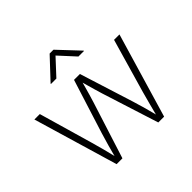

<svg xmlns="http://www.w3.org/2000/svg" viewBox="-179 -960 1161 1161"><g transform="rotate(-45 401.5 -379.5)"><path d="M198.2 0 37.6 -542.5H84L184.1 -195.8Q195.3 -157.2 206.1 -115.7Q216.8 -74.2 228 -27.3H219.7Q231.4 -73.2 243.2 -114.7Q254.9 -156.2 267.1 -195.8L376.5 -542.5H426.8L536.1 -195.8Q548.3 -156.7 559.8 -115.5Q571.3 -74.2 583 -27.3H574.2Q585.9 -73.7 596.9 -115Q607.9 -156.2 618.7 -195.8L718.8 -542.5H765.1L604.5 0H554.7L439 -363.3Q431.6 -388.2 424.1 -413.3Q416.5 -438.5 409.7 -464.1Q402.8 -489.7 395 -516.6H407.7Q400.4 -490.2 393.3 -464.4Q386.2 -438.5 378.9 -413.3Q371.6 -388.2 363.8 -363.3L248 0ZM306.6 -623.5H260.3V-626.5L384.8 -759.3H417.5L542.5 -626.5V-623.5H495.1L401.4 -725.6Z"/></g></svg>

Font: Inter 16pt ExtraLight
Style: Regular
Weight: 250
Version: Version 4.001;git-66647c0bb